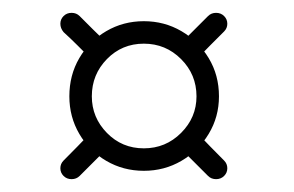

<svg xmlns="http://www.w3.org/2000/svg" viewBox="-20 -414 458 299"><path d="M304 -140Q283 -161 262 -182Q257 -187 257 -194.5Q257 -202 262 -207Q267 -212 274.5 -212Q282 -212 287 -207Q307 -186 329 -164Q334 -159 334 -152Q334 -145 329 -140Q324 -135 316.5 -135Q309 -135 304 -140ZM146 -323Q141 -318 133.5 -318Q126 -318 121 -323Q111 -333 100.5 -343.5Q90 -354 79 -364Q74 -370 74 -377Q74 -384 79 -389Q84 -394 91.5 -394Q99 -394 104 -389Q114 -379 124.5 -368.5Q135 -358 146 -348Q151 -343 151 -335.5Q151 -328 146 -323ZM79 -140Q74 -145 74 -152Q74 -159 79 -164Q101 -186 121 -207Q127 -212 134 -212Q141 -212 146 -207Q151 -201 151 -194Q151 -187 146 -182Q125 -161 104 -140Q99 -135 91.5 -135Q84 -135 79 -140ZM262 -322Q257 -327 257 -334.5Q257 -342 262 -347Q273 -358 283.5 -368.5Q294 -379 304 -389Q309 -394 316.5 -394Q324 -394 329 -389Q334 -384 334 -377Q334 -370 329 -365Q318 -354 307.5 -343.5Q297 -333 287 -322Q282 -317 274.5 -317Q267 -317 262 -322ZM204 -346Q170 -346 146.5 -322Q123 -298 123 -264Q123 -231 146.5 -207Q170 -183 204 -183Q238 -183 262 -207Q286 -231 286 -264Q286 -298 262 -322Q238 -346 204 -346ZM204 -381Q236 -381 262.5 -365.5Q289 -350 305 -323.5Q321 -297 321 -264Q321 -232 305 -205.5Q289 -179 262.5 -163.5Q236 -148 204 -148Q172 -148 145.5 -163.5Q119 -179 103.5 -205.5Q88 -232 88 -264Q88 -297 103.5 -323.5Q119 -350 145.5 -365.5Q172 -381 204 -381Z"/></svg>

Font: FRB American Cursive Guidelines Arrows
Style: Italic
Weight: 400
Italic angle: -25°
Version: Version 2.0;Modular Font Editor K font №1